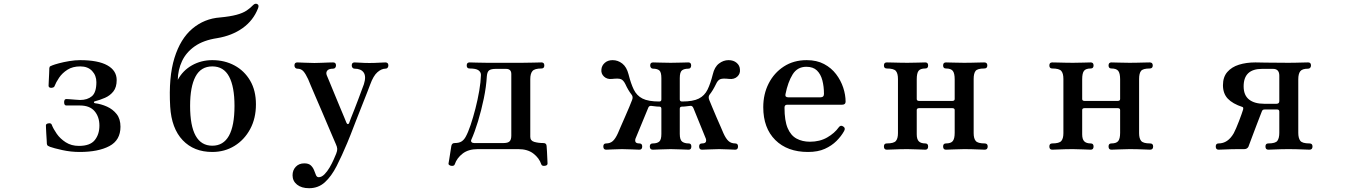

<svg xmlns="http://www.w3.org/2000/svg" viewBox="-20 -789 7123 1012"><path d="M400 12Q353 12 308 2Q263 -8 244 -15Q237 -18 232.5 -20.5Q228 -23 227 -31Q227 -37 226 -51.5Q225 -66 224 -83Q223 -100 222.5 -113Q222 -126 222 -128Q222 -137 236 -139Q250 -141 253 -131Q261 -110 279 -84Q297 -58 326.5 -39Q356 -20 396 -20Q455 -20 479.5 -50.5Q504 -81 504 -127Q504 -173 478.5 -203Q453 -233 401 -233H329Q318 -233 318 -251Q318 -257 320.5 -262Q323 -267 330 -267Q332 -267 347 -266Q362 -265 379 -263.5Q396 -262 402 -262Q441 -262 464.5 -282Q488 -302 488 -356Q488 -391 465.5 -415Q443 -439 403 -439Q363 -439 335.5 -421.5Q308 -404 291.5 -379.5Q275 -355 267 -334Q266 -330 260 -328Q254 -326 249 -326Q236 -327 236 -337Q236 -340 237 -360Q238 -380 239 -401.5Q240 -423 240 -430Q241 -438 245.5 -440Q250 -442 257 -445Q267 -449 291 -455.5Q315 -462 345.5 -467Q376 -472 402 -472Q497 -472 546 -444.5Q595 -417 595 -367Q595 -329 577.5 -307Q560 -285 533.5 -273.5Q507 -262 480 -255Q475 -254 475 -250Q475 -246 480 -245Q513 -241 544 -227Q575 -213 595 -187.5Q615 -162 615 -121Q615 -50 556.5 -19Q498 12 400 12Z M1099 12Q1002 12 943 -50Q884 -112 877 -227Q868 -382 899.5 -483.5Q931 -585 994 -638Q1057 -691 1140 -697Q1193 -702 1226.5 -711Q1260 -720 1280 -733.5Q1300 -747 1314 -762Q1325 -773 1336 -767.5Q1347 -762 1340 -745Q1315 -681 1259 -641Q1203 -601 1125 -588Q1052 -577 1006.5 -545Q961 -513 939.5 -467Q918 -421 917 -368Q943 -417 991.5 -444.5Q1040 -472 1099 -472Q1164 -472 1216 -444Q1268 -416 1298.5 -364Q1329 -312 1329 -239Q1329 -165 1298.5 -108.5Q1268 -52 1216 -20Q1164 12 1099 12ZM1099 -21Q1216 -21 1216 -231Q1216 -332 1187.5 -385.5Q1159 -439 1099 -439Q1039 -439 1010.5 -385.5Q982 -332 982 -231Q982 -21 1099 -21Z M1609 203Q1569 203 1545.5 184Q1522 165 1522 135Q1522 108 1539 90Q1556 72 1584 72Q1607 72 1618.5 83Q1630 94 1635.5 108.5Q1641 123 1645.5 134Q1650 145 1660 145Q1675 145 1690 130Q1705 115 1717.5 93.5Q1730 72 1739 51.5Q1748 31 1752 21Q1758 6 1757.5 -4.5Q1757 -15 1750 -30Q1747 -37 1736 -62.5Q1725 -88 1709.5 -124.5Q1694 -161 1677 -201Q1660 -241 1644 -277.5Q1628 -314 1617.5 -339.5Q1607 -365 1604 -372Q1591 -400 1579 -413.5Q1567 -427 1547 -427Q1540 -427 1536 -432Q1532 -437 1532 -444Q1532 -460 1547 -460Q1558 -460 1585 -458.5Q1612 -457 1637 -457Q1654 -457 1674.5 -458Q1695 -459 1712 -459.5Q1729 -460 1736 -460Q1751 -460 1751 -444Q1751 -437 1747 -432Q1743 -427 1736 -427Q1713 -427 1705 -417Q1697 -407 1702 -393Q1705 -386 1716 -359.5Q1727 -333 1741.5 -297.5Q1756 -262 1770.5 -227.5Q1785 -193 1795 -169Q1805 -145 1806 -142Q1809 -135 1813.5 -135Q1818 -135 1820 -140Q1822 -147 1830 -167Q1838 -187 1848.5 -213.5Q1859 -240 1869 -267Q1879 -294 1887 -315.5Q1895 -337 1898 -345Q1911 -386 1897 -406.5Q1883 -427 1849 -427Q1842 -427 1838 -432Q1834 -437 1834 -444Q1834 -460 1849 -460Q1860 -460 1880.5 -458.5Q1901 -457 1927 -457Q1953 -457 1977 -458.5Q2001 -460 2011 -460Q2027 -460 2027 -444Q2027 -437 2023 -432Q2019 -427 2011 -427Q1991 -427 1969.5 -408.5Q1948 -390 1931 -343Q1928 -335 1916.5 -305Q1905 -275 1888.5 -234Q1872 -193 1856 -151.5Q1840 -110 1827.5 -78Q1815 -46 1810 -35Q1782 32 1754.5 86Q1727 140 1692.5 171.5Q1658 203 1609 203Z M2358 85Q2352 84 2347.5 80.5Q2343 77 2344 73Q2345 69 2348 49.5Q2351 30 2354.5 8.5Q2358 -13 2359 -20Q2362 -35 2376 -35Q2399 -35 2412 -43Q2425 -51 2434 -67Q2447 -90 2460.5 -130Q2474 -170 2486 -217Q2498 -264 2506 -310.5Q2514 -357 2515 -394Q2515 -409 2502 -418.5Q2489 -428 2455 -428Q2440 -428 2440 -444Q2440 -460 2455 -460Q2466 -460 2492 -459Q2518 -458 2548 -458H2730Q2759 -458 2791.5 -459Q2824 -460 2834 -460Q2849 -460 2849 -444Q2849 -428 2834 -428Q2798 -428 2786.5 -414.5Q2775 -401 2775 -372V-68Q2775 -47 2796.5 -41Q2818 -35 2844 -35Q2860 -35 2861 -20Q2862 -13 2863 9Q2864 31 2865 50.5Q2866 70 2866 73Q2866 83 2852 85Q2836 87 2833 77Q2822 44 2791.5 20.5Q2761 -3 2712 -3H2498Q2449 -3 2418.5 20.5Q2388 44 2377 77Q2374 87 2358 85ZM2479 -35H2634Q2657 -35 2666 -44Q2675 -53 2675 -74V-399Q2675 -426 2647 -426H2594Q2569 -426 2558.5 -418.5Q2548 -411 2546 -387Q2543 -332 2530 -269.5Q2517 -207 2499.5 -149.5Q2482 -92 2464 -52Q2461 -45 2465.5 -40Q2470 -35 2479 -35Z M3175 0Q3160 0 3160 -17Q3160 -33 3175 -33Q3196 -33 3210 -45.5Q3224 -58 3237 -87Q3240 -95 3250.5 -118.5Q3261 -142 3273.5 -171Q3286 -200 3297 -225.5Q3308 -251 3312 -263Q3318 -279 3309 -290Q3291 -313 3276 -346Q3266 -366 3253.5 -371.5Q3241 -377 3206 -373Q3180 -370 3163.5 -385.5Q3147 -401 3150 -424Q3152 -444 3168 -458Q3184 -472 3209 -472Q3237 -472 3260 -454Q3283 -436 3293 -397Q3305 -349 3320.5 -317Q3336 -285 3366.5 -269.5Q3397 -254 3455 -254Q3466 -254 3466 -265V-377Q3466 -409 3455 -418Q3444 -427 3422 -427Q3415 -427 3411 -432Q3407 -437 3407 -444Q3407 -460 3422 -460Q3433 -460 3461.5 -459Q3490 -458 3515 -458Q3541 -458 3568.5 -459Q3596 -460 3608 -460Q3623 -460 3623 -444Q3623 -437 3619.5 -432Q3616 -427 3608 -427Q3586 -427 3574.5 -418Q3563 -409 3563 -377V-265Q3563 -254 3575 -254Q3633 -254 3663.5 -269.5Q3694 -285 3709.5 -317Q3725 -349 3737 -397Q3746 -436 3769.5 -454Q3793 -472 3820 -472Q3846 -472 3862.5 -458Q3879 -444 3880 -424Q3883 -401 3866.5 -385.5Q3850 -370 3823 -373Q3789 -377 3776 -371.5Q3763 -366 3754 -346Q3737 -311 3720 -290Q3712 -279 3718 -263Q3723 -251 3733.5 -225.5Q3744 -200 3756.5 -171Q3769 -142 3779.5 -118.5Q3790 -95 3793 -87Q3806 -58 3820 -45.5Q3834 -33 3855 -33Q3870 -33 3870 -17Q3870 0 3855 0Q3844 0 3820.5 -1.5Q3797 -3 3771 -3Q3746 -3 3718.5 -1.5Q3691 0 3680 0Q3665 0 3665 -17Q3665 -33 3680 -33Q3698 -33 3701 -42.5Q3704 -52 3698 -64L3635 -219Q3629 -233 3618 -231Q3606 -230 3596.5 -228.5Q3587 -227 3575 -227Q3563 -227 3563 -216V-83Q3563 -52 3575.5 -42.5Q3588 -33 3610 -33Q3624 -33 3624 -17Q3624 0 3610 0Q3597 0 3569 -1.5Q3541 -3 3515 -3Q3490 -3 3461 -1.5Q3432 0 3421 0Q3405 0 3405 -17Q3405 -33 3421 -33Q3443 -33 3454.5 -42.5Q3466 -52 3466 -83V-216Q3466 -227 3455 -227Q3443 -227 3433 -228.5Q3423 -230 3412 -231Q3400 -232 3396 -219L3332 -64Q3326 -52 3329 -42.5Q3332 -33 3350 -33Q3365 -33 3365 -17Q3365 0 3350 0Q3340 0 3312 -1.5Q3284 -3 3258 -3Q3233 -3 3209.5 -1.5Q3186 0 3175 0Z M4239 12Q4130 12 4066.5 -51Q4003 -114 4003 -224Q4003 -293 4031.5 -349Q4060 -405 4111.5 -438.5Q4163 -472 4232 -472Q4285 -472 4323.5 -451.5Q4362 -431 4387 -398Q4412 -365 4424.5 -327Q4437 -289 4437 -253Q4437 -237 4418 -237H4129Q4115 -237 4115 -222Q4115 -153 4131.5 -114Q4148 -75 4178.5 -58.5Q4209 -42 4249 -42Q4301 -42 4340 -64.5Q4379 -87 4401 -118Q4411 -132 4425 -122Q4438 -114 4429 -98Q4414 -71 4389 -46Q4364 -21 4327.5 -4.5Q4291 12 4239 12ZM4135 -276H4304Q4323 -276 4323 -294Q4323 -333 4314.5 -365.5Q4306 -398 4286 -417.5Q4266 -437 4230 -437Q4183 -437 4158 -397Q4133 -357 4120 -292Q4117 -276 4135 -276Z M4654 0Q4639 0 4639 -17Q4639 -33 4654 -33Q4691 -33 4702 -46Q4713 -59 4713 -87V-373Q4713 -402 4702 -415Q4691 -428 4654 -428Q4639 -428 4639 -444Q4639 -460 4654 -460Q4662 -460 4681.5 -459.5Q4701 -459 4723.5 -458.5Q4746 -458 4763 -458Q4789 -458 4818 -459Q4847 -460 4857 -460Q4872 -460 4872 -444Q4872 -428 4857 -428Q4831 -428 4821.5 -415.5Q4812 -403 4812 -371V-267Q4812 -257 4825 -257H4999Q5012 -257 5012 -267V-371Q5012 -403 5002 -415.5Q4992 -428 4966 -428Q4951 -428 4951 -444Q4951 -460 4966 -460Q4977 -460 5007 -459Q5037 -458 5062 -458Q5079 -458 5101 -458.5Q5123 -459 5142 -459.5Q5161 -460 5168 -460Q5184 -460 5184 -444Q5184 -428 5168 -428Q5132 -428 5122 -415Q5112 -402 5112 -373V-87Q5112 -59 5123 -46Q5134 -33 5170 -33Q5186 -33 5186 -17Q5186 0 5170 0Q5164 0 5144.5 -1Q5125 -2 5102 -2.5Q5079 -3 5062 -3Q5037 -3 5007 -1.5Q4977 0 4966 0Q4951 0 4951 -17Q4951 -33 4966 -33Q4992 -33 5002 -45.5Q5012 -58 5012 -89V-209Q5012 -219 4999 -219H4825Q4812 -219 4812 -209V-81Q4812 -55 4823 -44Q4834 -33 4857 -33Q4872 -33 4872 -17Q4872 0 4857 0Q4847 0 4818 -1.5Q4789 -3 4763 -3Q4746 -3 4723.5 -2.5Q4701 -2 4681.5 -1Q4662 0 4654 0Z M5526 0Q5511 0 5511 -17Q5511 -33 5526 -33Q5563 -33 5574 -46Q5585 -59 5585 -87V-373Q5585 -402 5574 -415Q5563 -428 5526 -428Q5511 -428 5511 -444Q5511 -460 5526 -460Q5534 -460 5553.5 -459.5Q5573 -459 5595.5 -458.5Q5618 -458 5635 -458Q5661 -458 5690 -459Q5719 -460 5729 -460Q5744 -460 5744 -444Q5744 -428 5729 -428Q5703 -428 5693.5 -415.5Q5684 -403 5684 -371V-267Q5684 -257 5697 -257H5871Q5884 -257 5884 -267V-371Q5884 -403 5874 -415.5Q5864 -428 5838 -428Q5823 -428 5823 -444Q5823 -460 5838 -460Q5849 -460 5879 -459Q5909 -458 5934 -458Q5951 -458 5973 -458.5Q5995 -459 6014 -459.5Q6033 -460 6040 -460Q6056 -460 6056 -444Q6056 -428 6040 -428Q6004 -428 5994 -415Q5984 -402 5984 -373V-87Q5984 -59 5995 -46Q6006 -33 6042 -33Q6058 -33 6058 -17Q6058 0 6042 0Q6036 0 6016.5 -1Q5997 -2 5974 -2.5Q5951 -3 5934 -3Q5909 -3 5879 -1.5Q5849 0 5838 0Q5823 0 5823 -17Q5823 -33 5838 -33Q5864 -33 5874 -45.5Q5884 -58 5884 -89V-209Q5884 -219 5871 -219H5697Q5684 -219 5684 -209V-81Q5684 -55 5695 -44Q5706 -33 5729 -33Q5744 -33 5744 -17Q5744 0 5729 0Q5719 0 5690 -1.5Q5661 -3 5635 -3Q5618 -3 5595.5 -2.5Q5573 -2 5553.5 -1Q5534 0 5526 0Z M6403 0Q6388 0 6388 -17Q6388 -33 6403 -33Q6452 -33 6483 -87Q6488 -96 6495.5 -113.5Q6503 -131 6510.5 -150.5Q6518 -170 6524 -187Q6530 -204 6532 -211Q6535 -223 6529 -225Q6477 -242 6451.5 -269Q6426 -296 6426 -340Q6426 -383 6449 -409.5Q6472 -436 6510.5 -448Q6549 -460 6597 -460Q6611 -460 6651.5 -459Q6692 -458 6772 -458Q6789 -458 6810 -458.5Q6831 -459 6849.5 -459.5Q6868 -460 6875 -460Q6890 -460 6890 -444Q6890 -437 6886 -432Q6882 -427 6875 -427Q6844 -427 6833.5 -413.5Q6823 -400 6823 -371V-89Q6823 -61 6833.5 -47Q6844 -33 6882 -33Q6898 -33 6898 -17Q6898 0 6882 0Q6875 0 6855 -1Q6835 -2 6812 -2.5Q6789 -3 6772 -3Q6755 -3 6732.5 -2.5Q6710 -2 6691 -1Q6672 0 6665 0Q6650 0 6650 -17Q6650 -33 6665 -33Q6703 -33 6713 -47Q6723 -61 6723 -89V-201Q6723 -212 6711 -212H6647Q6639 -212 6636 -209.5Q6633 -207 6631 -202Q6629 -197 6621.5 -177.5Q6614 -158 6604 -132Q6594 -106 6584.5 -80.5Q6575 -55 6568 -36.5Q6561 -18 6560 -15Q6553 -3 6538 -3H6508Q6491 -3 6469.5 -2.5Q6448 -2 6429.5 -1Q6411 0 6403 0ZM6643 -242H6708Q6723 -242 6723 -256V-390Q6723 -426 6690 -426H6632Q6535 -426 6535 -334Q6535 -287 6563.5 -264.5Q6592 -242 6643 -242Z"/></svg>

Font: Zen Old Mincho
Style: Bold
Weight: 700
Designer: Yoshimichi Ohira
Foundry: Positype
Version: Version 1.500